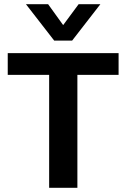

<svg xmlns="http://www.w3.org/2000/svg" viewBox="-20 -898 604 918"><path d="M239 -704 104 -878H210L282 -778L356 -878H460L325 -704ZM215 0V-540H17V-644H547V-540H350V0Z"/></svg>

Font: Kanit Medium
Style: Regular
Weight: 500
Designer: Katatrad Team
Foundry: CadsonDemak
Version: Version 2.000; ttfautohint (v1.8.3)